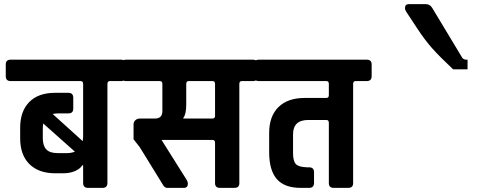

<svg xmlns="http://www.w3.org/2000/svg" viewBox="-20 -913 2440 933"><path d="M32 -623H568Q592 -623 592 -600V-543Q592 -519 568 -519H514Q502 -519 502 -505V-24Q502 0 478 0H408Q384 0 384 -24V-110H380Q370 -93 345 -82Q320 -71 288 -71H248Q168 -71 123 -115.5Q78 -160 78 -241V-292Q78 -372 122 -417Q166 -462 248 -462H312Q336 -462 336 -438V-385Q336 -362 312 -362H262Q248 -362 236 -359L382 -227Q384 -241 384 -248V-505Q384 -519 372 -519H32Q8 -519 8 -543V-600Q8 -623 32 -623ZM260 -169H306Q326 -169 344 -176L190 -313Q188 -299 188 -290V-241Q188 -205 205 -187Q222 -169 260 -169Z M871 -337H1013Q1025 -337 1025 -351V-505Q1025 -519 1013 -519H897Q885 -519 885 -505V-406Q885 -357 871 -341ZM893 -21Q893 0 873 0H793Q781 0 773 -13L659 -198L629 -236V-308Q629 -321 638 -329Q647 -337 659 -337H733Q769 -337 769 -373V-505Q769 -519 757 -519H593Q569 -519 569 -544V-600Q569 -623 593 -623H1209Q1233 -623 1233 -600V-543Q1233 -519 1209 -519H1155Q1143 -519 1143 -505V-23Q1143 0 1119 0H1049Q1025 0 1025 -23V-219Q1025 -233 1013 -233H765L887 -39Q893 -29 893 -21Z M1404 -260V-169Q1404 -130 1418 -115.5Q1432 -101 1472 -100H1482Q1506 -100 1506 -76V-24Q1506 0 1482 0H1442Q1362 0 1325 -43Q1288 -86 1288 -173V-267Q1288 -348 1333 -392.5Q1378 -437 1460 -437H1566Q1578 -437 1578 -451V-505Q1578 -518 1568 -519H1238Q1214 -519 1214 -543V-600Q1214 -623 1238 -623H1762Q1786 -623 1786 -600V-543Q1786 -519 1762 -519H1708Q1696 -519 1696 -505V-23Q1696 0 1672 0H1602Q1578 0 1578 -23V-316Q1578 -330 1566 -330H1478Q1404 -330 1404 -260Z M2247 -623H2252V-576H2182Q2116 -638 2080 -678.5Q2044 -719 2006 -777L1954 -856Q1948 -865 1948 -874Q1948 -893 1967 -893H2048Q2069 -893 2080 -875Q2224 -635 2227 -631Q2234 -623 2247 -623Z"/></svg>

Font: RajdhaniMono
Style: Bold
Weight: 700
Monospace: yes
Designer: Satya Rajpurohit, Jyotish Sonowal
Foundry: Indian Type Foundry
Version: Version 1.201;PS 1.0;hotconv 1.0.78;makeotf.lib2.5.61930; tt